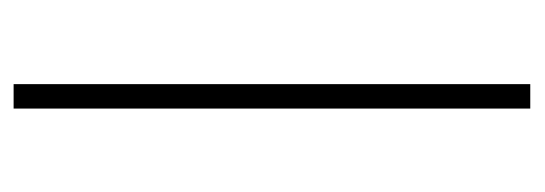

<svg xmlns="http://www.w3.org/2000/svg" viewBox="-272 -508 780 275"><g transform="rotate(90 117.5 -370.0)"><path d="M100 -740H135V0H100Z"/></g></svg>

Font: Plexus Sans ExtraLight
Style: Regular
Weight: 250
Version: Version 2.001;PS 002.001;hotconv 1.0.70;makeotf.lib2.5.58329